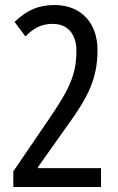

<svg xmlns="http://www.w3.org/2000/svg" viewBox="-20 -744 469 764"><path d="M382 0V-75H131V-79L248 -244C330 -357 368 -431 368 -545C368 -651 304 -724 197 -724C134 -724 89 -705 38 -657L81 -599C117 -635 148 -649 190 -649C251 -649 284 -606 284 -542C284 -450 259 -393 174 -269L33 -62V0Z"/></svg>

Font: Noto Sans Arabic UI XCn
Style: Regular
Weight: 400
Width: 2
Designer: Monotype Design Team, Nadine Chahine and Nizar Qandah
Foundry: Monotype Imaging Inc.
Version: Version 2.010